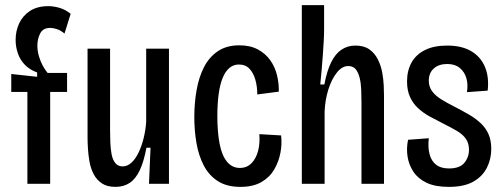

<svg xmlns="http://www.w3.org/2000/svg" viewBox="-20 -718 1969 750"><path d="M87 0V-359H24V-429L125 -418V-435Q97 -445 78 -464Q59 -483 50 -509Q41 -535 41 -562Q41 -597 55 -627Q69 -657 97.5 -675.5Q126 -694 169 -694Q189 -694 212 -687.5Q235 -681 256 -664L232 -587Q216 -600 201.5 -604.5Q187 -609 176 -609Q148 -609 137 -587.5Q126 -566 126 -540Q126 -519 132 -498.5Q138 -478 147 -461.5Q156 -445 166 -433H242V-359H176V0Z M431 12Q398 12 377.5 -2Q357 -16 345.5 -38.5Q334 -61 329.5 -87Q325 -113 323.5 -137.5Q322 -162 322 -181V-528H410V-207Q410 -184 411 -160Q412 -136 416 -115Q420 -94 430.5 -81Q441 -68 459 -68Q478 -68 494 -83Q510 -98 522 -123.5Q534 -149 541.5 -180Q549 -211 551 -242V-528H640V-205V0H562L568 -141H552Q542 -87 526 -53Q510 -19 486.5 -3.5Q463 12 431 12Z M919 12Q866 12 831 -10.5Q796 -33 776 -71.5Q756 -110 747.5 -159Q739 -208 739 -260Q739 -316 748 -366.5Q757 -417 777 -456Q797 -495 831 -518Q865 -541 915 -541Q957 -541 987 -525Q1017 -509 1035.5 -483Q1054 -457 1062 -424.5Q1070 -392 1069 -360L985 -349Q985 -380 977.5 -406.5Q970 -433 954.5 -449.5Q939 -466 913 -466Q892 -466 876 -452.5Q860 -439 849.5 -413Q839 -387 834 -349.5Q829 -312 829 -265Q829 -201 838 -155.5Q847 -110 867 -86Q887 -62 917 -62Q944 -62 962 -80Q980 -98 988 -128Q996 -158 993 -194L1078 -189Q1082 -156 1075.5 -121.5Q1069 -87 1051.5 -56.5Q1034 -26 1001.5 -7Q969 12 919 12Z M1159 0V-346V-698H1246V-603Q1246 -582 1244.5 -556Q1243 -530 1241 -502Q1239 -474 1236.5 -445.5Q1234 -417 1231 -388H1247Q1257 -441 1273.5 -474.5Q1290 -508 1314 -524Q1338 -540 1368 -540Q1402 -540 1423 -525Q1444 -510 1456 -486Q1468 -462 1473 -435Q1478 -408 1479 -383Q1480 -358 1480 -343V0H1392V-319Q1392 -343 1391 -368Q1390 -393 1385 -413.5Q1380 -434 1370 -447Q1360 -460 1340 -460Q1316 -460 1295.5 -434Q1275 -408 1262.5 -368Q1250 -328 1248 -283V0Z M1733 12Q1680 12 1646.5 -4Q1613 -20 1595 -47Q1577 -74 1572 -106.5Q1567 -139 1574 -172L1655 -178Q1651 -142 1658 -115.5Q1665 -89 1683.5 -74.5Q1702 -60 1734 -60Q1776 -60 1794 -82Q1812 -104 1812 -133Q1812 -158 1800 -175.5Q1788 -193 1765 -206.5Q1742 -220 1710 -236Q1684 -249 1658.5 -263Q1633 -277 1613 -295.5Q1593 -314 1581.5 -339.5Q1570 -365 1570 -400Q1570 -442 1587.5 -473.5Q1605 -505 1640 -522.5Q1675 -540 1727 -540Q1783 -540 1820 -518.5Q1857 -497 1874 -457.5Q1891 -418 1885 -364L1804 -358Q1809 -389 1801.5 -413.5Q1794 -438 1775.5 -453Q1757 -468 1727 -468Q1694 -468 1674.5 -450.5Q1655 -433 1655 -403Q1655 -379 1668 -361.5Q1681 -344 1703.5 -330Q1726 -316 1756 -301Q1785 -286 1811 -271Q1837 -256 1857 -237.5Q1877 -219 1888 -194.5Q1899 -170 1899 -136Q1899 -97 1882 -63Q1865 -29 1829 -8.5Q1793 12 1733 12Z"/></svg>

Font: Bricolage Grotesque Condensed
Style: Regular
Weight: 400
Width: 3
Designer: Mathieu Triay
Foundry: Atelier Triay
Version: Version 1.000;gftools[0.9.30]